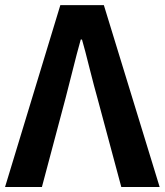

<svg xmlns="http://www.w3.org/2000/svg" viewBox="-25 -743 654 763"><path d="M-4.9 0 214.8 -722.7H387.7L609.4 0H457L362.3 -352.5Q350.6 -393.6 331.1 -470.7Q312.5 -545.9 300.8 -585.9H295.9Q282.2 -538.1 259.8 -448.2Q244.1 -385.7 235.4 -352.5L141.6 0Z"/></svg>

Font: Bpmf GenYo Gothic B
Style: B
Weight: 700
Foundry: But Ko
Version: Version 1.320